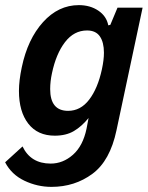

<svg xmlns="http://www.w3.org/2000/svg" viewBox="-52 -542 579 750"><path d="M505 -512 403 -33Q378 86 309 137Q240 188 149 188Q94 188 43.5 164Q-7 140 -32 92L36 30Q68 97 146 97Q194 97 233 62.5Q272 28 286 -39L294 -81Q267 -48 236.5 -30Q206 -12 162 -12Q95 -12 58.5 -59Q22 -106 22 -187Q22 -227 33 -279Q56 -389 116 -455.5Q176 -522 256 -522Q300 -522 332 -500.5Q364 -479 371 -443L379 -445L407 -512ZM354 -336Q354 -377 338 -400Q322 -423 288 -423Q237 -423 202 -377.5Q167 -332 151 -256Q144 -224 144 -194Q144 -109 214 -109Q263 -109 296.5 -153Q330 -197 346 -271Q354 -308 354 -336Z"/></svg>

Font: Decalotype SemiBold Italic
Style: Regular
Weight: 600
Italic angle: -12°
Designer: Alfredo Marco Pradil
Foundry: Alfredo Marco Pradil
Version: Version 1.0